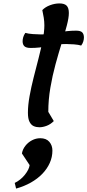

<svg xmlns="http://www.w3.org/2000/svg" viewBox="-20 -718 510 1121"><path d="M210 25Q192 25 177 18.5Q162 12 152.5 -6.5Q143 -25 143 -60Q143 -103 152.5 -156Q162 -209 176.5 -266Q191 -323 205.5 -379Q220 -435 229.5 -484.5Q239 -534 239 -570Q239 -592 235.5 -614.5Q232 -637 227 -659Q244 -677 272 -687.5Q300 -698 327 -698Q356 -698 369 -685Q382 -672 382 -642Q382 -614 370 -568.5Q358 -523 340 -465.5Q322 -408 304 -342Q286 -276 274 -205.5Q262 -135 262 -65L294 -11Q275 8 252.5 16.5Q230 25 210 25ZM159 -438Q133 -438 122.5 -448Q112 -458 112 -477Q112 -488 115.5 -500.5Q119 -513 128 -526Q145 -521 172 -519Q199 -517 219 -517Q269 -517 320.5 -528Q372 -539 424 -539Q451 -539 460.5 -528.5Q470 -518 470 -499Q470 -489 466.5 -476.5Q463 -464 454 -452Q438 -457 412 -459Q386 -461 366 -461Q317 -461 264.5 -449.5Q212 -438 159 -438ZM74 383 66 350Q101 333 125.5 302Q150 271 153 246L108 178Q112 154 128 133.5Q144 113 167 101Q190 89 215 89Q250 89 268 110Q286 131 286 161Q286 199 270.5 233.5Q255 268 227 297Q199 326 160 348Q121 370 74 383Z"/></svg>

Font: Lemonada
Style: Regular
Weight: 400
Designer: Mohamed Gaber (Arabic), Eduardo Tunni (Latin)
Foundry: Kief Type Foundry
Version: Version 4.005